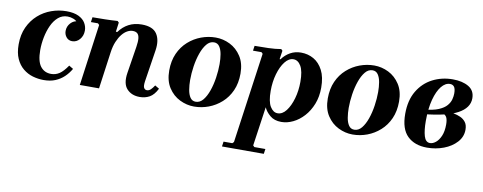

<svg xmlns="http://www.w3.org/2000/svg" viewBox="-63 -789 3367 1338"><g transform="rotate(10 1620.5 -120.0)"><path d="M242 10Q203 10 165 -1Q127 -12 96 -37.5Q65 -63 46.5 -104Q28 -145 28 -205Q28 -274 52.5 -327Q77 -380 118 -416.5Q159 -453 211 -471.5Q263 -490 317 -490Q370 -490 403 -474Q436 -458 451 -432.5Q466 -407 466 -379Q466 -342 444 -316.5Q422 -291 391 -291Q365 -291 349.5 -310Q334 -329 334 -354Q334 -386 356 -410Q378 -434 409 -434Q434 -434 445 -419.5Q456 -405 456 -388L420 -379Q420 -405 406.5 -422Q393 -439 372.5 -447Q352 -455 331 -455Q293 -455 265 -431Q237 -407 219 -367.5Q201 -328 192 -282Q183 -236 183 -192Q183 -113 210.5 -77Q238 -41 286 -41Q318 -41 344.5 -58.5Q371 -76 401 -120L431 -102Q412 -69 385.5 -44Q359 -19 324 -4.5Q289 10 242 10Z M1015 -88 1045 -70Q1022 -24 991 -7Q960 10 922 10Q864 10 830.5 -26.5Q797 -63 809 -140L839 -330Q845 -368 842.5 -391Q840 -414 828.5 -424.5Q817 -435 795 -435Q777 -435 757.5 -424.5Q738 -414 720.5 -392.5Q703 -371 689 -338Q675 -305 669 -260L633 0H497L557 -435L547 -445H497L502 -480Q541 -480 590 -481Q639 -482 679 -485L689 -475L680 -409H690Q718 -448 758 -469Q798 -490 850 -490Q928 -490 957 -446.5Q986 -403 975 -330L940 -104Q935 -69 942.5 -57Q950 -45 963 -45Q978 -45 990.5 -57Q1003 -69 1015 -88Z M1373 -490Q1426 -490 1474.5 -466Q1523 -442 1554.5 -393.5Q1586 -345 1586 -272Q1586 -204 1562.5 -151.5Q1539 -99 1498.5 -63Q1458 -27 1408.5 -8.5Q1359 10 1306 10Q1254 10 1205 -14Q1156 -38 1124.5 -86.5Q1093 -135 1093 -208Q1093 -276 1116.5 -328.5Q1140 -381 1180.5 -417Q1221 -453 1271 -471.5Q1321 -490 1373 -490ZM1312 -25Q1342 -25 1364 -52Q1386 -79 1401 -122Q1416 -165 1423.5 -215.5Q1431 -266 1431 -312Q1431 -349 1425.5 -381.5Q1420 -414 1406 -434.5Q1392 -455 1367 -455Q1337 -455 1315 -428Q1293 -401 1278 -358Q1263 -315 1255.5 -265Q1248 -215 1248 -168Q1248 -132 1253.5 -99Q1259 -66 1273 -45.5Q1287 -25 1312 -25Z M1547 250 1552 215H1614L1624 205L1714 -435L1704 -445H1644L1649 -480Q1696 -480 1746 -481.5Q1796 -483 1836 -490L1846 -480L1837 -419H1843Q1867 -452 1901 -471Q1935 -490 1977 -490Q2026 -490 2066.5 -467Q2107 -444 2132 -396Q2157 -348 2157 -273Q2157 -209 2136.5 -157Q2116 -105 2082 -67.5Q2048 -30 2006.5 -10Q1965 10 1924 10Q1874 10 1843.5 -16Q1813 -42 1800 -72L1760 205L1770 215H1848L1843 250ZM1814 -191Q1814 -115 1835.5 -80Q1857 -45 1888 -45Q1922 -45 1948.5 -79.5Q1975 -114 1991 -169.5Q2007 -225 2007 -288Q2007 -364 1986 -399.5Q1965 -435 1933 -435Q1900 -435 1873 -400.5Q1846 -366 1830 -310.5Q1814 -255 1814 -191Z M2495 -490Q2548 -490 2596.5 -466Q2645 -442 2676.5 -393.5Q2708 -345 2708 -272Q2708 -204 2684.5 -151.5Q2661 -99 2620.5 -63Q2580 -27 2530.5 -8.5Q2481 10 2428 10Q2376 10 2327 -14Q2278 -38 2246.5 -86.5Q2215 -135 2215 -208Q2215 -276 2238.5 -328.5Q2262 -381 2302.5 -417Q2343 -453 2393 -471.5Q2443 -490 2495 -490ZM2434 -25Q2464 -25 2486 -52Q2508 -79 2523 -122Q2538 -165 2545.5 -215.5Q2553 -266 2553 -312Q2553 -349 2547.5 -381.5Q2542 -414 2528 -434.5Q2514 -455 2489 -455Q2459 -455 2437 -428Q2415 -401 2400 -358Q2385 -315 2377.5 -265Q2370 -215 2370 -168Q2370 -132 2375.5 -99Q2381 -66 2395 -45.5Q2409 -25 2434 -25Z M2955 10Q2867 10 2816 -39.5Q2765 -89 2765 -196Q2765 -292 2804 -357.5Q2843 -423 2908 -456.5Q2973 -490 3051 -490Q3119 -490 3163 -464Q3207 -438 3207 -383Q3207 -349 3187.5 -321.5Q3168 -294 3129 -273Q3090 -252 3030.5 -238Q2971 -224 2891 -216V-249Q2953 -254 2990.5 -270Q3028 -286 3046.5 -307.5Q3065 -329 3071 -352Q3077 -375 3077 -394Q3077 -428 3066.5 -441.5Q3056 -455 3037 -455Q3004 -455 2976.5 -421Q2949 -387 2932 -324Q2915 -261 2915 -172Q2915 -106 2927 -65.5Q2939 -25 2970 -25Q2990 -25 3010.5 -41.5Q3031 -58 3045 -90.5Q3059 -123 3059 -172Q3059 -206 3049.5 -223.5Q3040 -241 3010 -249L3060 -264Q3077 -261 3100 -256.5Q3123 -252 3145.5 -242Q3168 -232 3183 -212.5Q3198 -193 3198 -159Q3198 -109 3163 -70.5Q3128 -32 3072.5 -11Q3017 10 2955 10Z"/></g></svg>

Font: Brygada 1918
Style: Italic
Weight: 400
Italic angle: -8°
Designer: Mateusz Machalski | Borys Kosmynka | Przemek Hoffer
Foundry: NIEPODLEGLA 2018
Version: Version 3.006